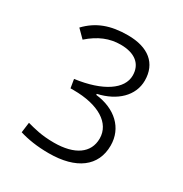

<svg xmlns="http://www.w3.org/2000/svg" viewBox="-166 -829 919 965"><g transform="rotate(30 293.0 -346.5)"><path d="M251 9.8C410.6 9.8 502 -59.1 502 -179.2C502 -280.8 426.3 -350.6 311.5 -363.8V-369.6C417 -393.1 487.3 -460 487.3 -547.9C487.3 -647 419.4 -703.1 300.3 -703.1C199.7 -703.1 127.9 -676.3 68.8 -614.3L113.3 -569.8C171.4 -621.1 229 -644 292.5 -644C375 -644 421.9 -606 421.9 -539.6C421.9 -460.9 331.1 -398.4 174.8 -377.4L183.1 -327.6H201.2C345.7 -327.6 436.5 -271.5 436.5 -182.1C436.5 -98.1 366.7 -49.3 247.1 -49.3C172.4 -49.3 127.4 -63 88.9 -73.2L81.1 -13.7C127 0.5 182.6 9.8 251 9.8Z"/></g></svg>

Font: Cascadia Code Light
Style: Regular
Weight: 300
Monospace: yes
Designer: Aaron Bell
Foundry: Saja Typeworks
Version: Version 2404.023